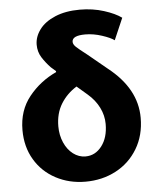

<svg xmlns="http://www.w3.org/2000/svg" viewBox="-56 -804 753 916"><g transform="rotate(-5 320.5 -346.0)"><path d="M376 -636Q313 -636 313 -606Q313 -594 326 -581.5Q339 -569 378 -539L469 -464Q605 -357 605 -217Q605 -133 566.5 -69Q528 -5 462.5 29.5Q397 64 317 64Q239 64 175 30Q111 -4 74.5 -65.5Q38 -127 38 -207Q38 -301 91 -367Q144 -433 222 -469V-474L199 -494Q175 -519 158 -546Q141 -573 141 -607Q141 -645 166.5 -679.5Q192 -714 242 -735Q292 -756 360 -756Q422 -756 475.5 -739Q529 -722 559 -700L514 -596Q497 -609 456 -622.5Q415 -636 376 -636ZM210 -210Q210 -168 225.5 -132.5Q241 -97 268 -76.5Q295 -56 327 -56Q374 -56 405 -96.5Q436 -137 436 -202Q436 -243 417 -281Q398 -319 363 -349L313 -392Q266 -363 238 -317.5Q210 -272 210 -210Z"/></g></svg>

Font: Gmarket Sans TTF Bold
Style: Regular
Weight: 700
Designer: Creative Director : Sungho Lee; Art Director : Kiwoong Choi; Project Manager : Sori Yang, Jongwook Yoon; Font Designer :
Foundry: Sandoll Inc.
Version: Version 1.000;hotconv 1.0.109;makeotfexe 2.5.65596